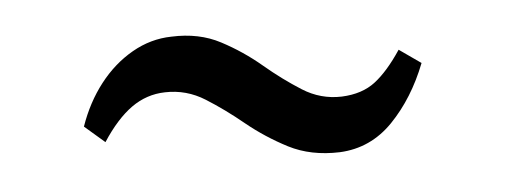

<svg xmlns="http://www.w3.org/2000/svg" viewBox="-27 -411 632 240"><g transform="rotate(5 289.0 -290.5)"><path d="M82 -234.5Q87 -265.5 100.5 -291Q114 -316.5 134.8 -333.8Q155.5 -351 181 -356Q215 -363.5 243.8 -354.2Q272.5 -345 298.2 -330Q324 -315 349 -304.8Q374 -294.5 400 -300Q425 -305.5 439 -320.8Q453 -336 465.5 -364.5L495.5 -350.5Q486.5 -305.5 464 -272.2Q441.5 -239 403.5 -230.5Q368 -223 338.2 -232.2Q308.5 -241.5 282.2 -256.2Q256 -271 230.8 -281.2Q205.5 -291.5 179 -286Q156.5 -281.5 140 -264.8Q123.5 -248 110.5 -217.5Z"/></g></svg>

Font: Merriweather 96pt Medium
Style: Regular
Weight: 500
Version: Version 2.100